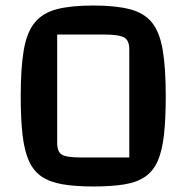

<svg xmlns="http://www.w3.org/2000/svg" viewBox="-20 -660 675 695"><path d="M55 -312Q55 -414 66 -478.5Q77 -543 105.5 -578Q134 -613 185 -626.5Q236 -640 318 -640Q399 -640 450.5 -626.5Q502 -613 530 -578.5Q558 -544 569 -479Q580 -414 580 -312Q580 -229 573.5 -171.5Q567 -114 551 -77.5Q535 -41 505.5 -20.5Q476 0 430 7.5Q384 15 318 15Q252 15 206 7Q160 -1 130.5 -21Q101 -41 84.5 -78Q68 -115 61.5 -172.5Q55 -230 55 -312ZM187 -535V-143Q187 -111 203.5 -100.5Q220 -90 273 -90H448V-482Q448 -514 429 -524.5Q410 -535 356 -535Z"/></svg>

Font: Changa Medium
Style: Regular
Weight: 500
Designer: Eduardo Rodriguez Tunni
Foundry: Eduardo Rodriguez Tunni
Version: Version 3.003